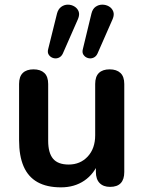

<svg xmlns="http://www.w3.org/2000/svg" viewBox="-20 -795 619 825"><path d="M242 10Q181 10 141 -12.5Q101 -35 81.5 -80Q62 -125 62 -192V-434Q62 -466 78 -481.5Q94 -497 124 -497Q154 -497 170.5 -481.5Q187 -466 187 -434V-190Q187 -138 208 -113Q229 -88 275 -88Q325 -88 357 -122.5Q389 -157 389 -214V-434Q389 -466 405 -481.5Q421 -497 451 -497Q481 -497 497.5 -481.5Q514 -466 514 -434V-56Q514 8 453 8Q424 8 408 -8.5Q392 -25 392 -56V-132L406 -102Q385 -48 342.5 -19Q300 10 242 10ZM399 -565Q393 -552 381.5 -547Q370 -542 358 -545.5Q346 -549 339 -559Q332 -569 336 -584L373 -737Q378 -757 391 -766Q404 -775 419.5 -775Q435 -775 448 -767.5Q461 -760 466.5 -746Q472 -732 464 -713ZM250 -565Q244 -552 232.5 -547Q221 -542 209 -545.5Q197 -549 190 -559Q183 -569 187 -584L225 -737Q230 -756 243 -765.5Q256 -775 271.5 -775Q287 -775 300 -767Q313 -759 318 -745.5Q323 -732 315 -713Z"/></svg>

Font: Nunito ExtraLight
Style: Bold
Weight: 700
Version: Version 3.602